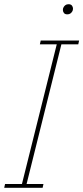

<svg xmlns="http://www.w3.org/2000/svg" viewBox="-23 -890 395 910"><path d="M1 -18H81L246 -680H166L170 -698H352L348 -680H268L103 -18H183L179 0H-3ZM296 -822Q285 -822 280 -828.5Q275 -835 275 -843Q275 -851 279 -857Q282 -862 287.5 -866Q293 -870 302 -870Q313 -870 318 -863.5Q323 -857 323 -849Q323 -841 319 -835Q316 -830 310.5 -826Q305 -822 296 -822Z"/></svg>

Font: IBM Plex Serif Thin
Style: Italic
Weight: 100
Italic angle: -14°
Designer: Mike Abbink, Paul van der Laan, Pieter van Rosmalen
Foundry: Bold Monday
Version: Version 3.001